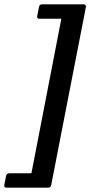

<svg xmlns="http://www.w3.org/2000/svg" viewBox="-58 -758 427 892"><path d="M125 -671Q112 -671 115 -684L123 -725Q125 -738 138 -738H329Q343 -738 341 -725L180 101Q178 114 164 114H-27Q-40 114 -38 101L-30 60Q-27 47 -14 47H88L227 -671Z"/></svg>

Font: Young Serif Light
Style: Italic
Weight: 300
Italic angle: -10.979°
Designer: Bastien Sozeau
Foundry: NBR — Bastien Sozeau
Version: Version 5.001